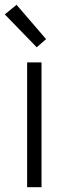

<svg xmlns="http://www.w3.org/2000/svg" viewBox="-24 -780 282 800"><path d="M89 0V-520H149V0ZM129 -583 -4 -720 45 -760 168 -617Z"/></svg>

Font: Iosevka QP Light
Style: Regular
Weight: 300
Designer: Belleve Invis
Foundry: Belleve Invis
Version: Version 20.0.0; ttfautohint (v1.8.4)